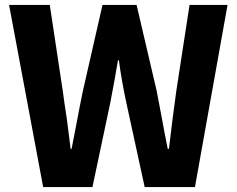

<svg xmlns="http://www.w3.org/2000/svg" viewBox="-20 -763 965 783"><path d="M17 -743H183L236 -392Q241 -353 253 -275L268 -156H272Q288 -236 295 -275Q302 -314 318 -392L398 -743H537L619 -392L641 -276Q648 -236 664 -156H669Q683 -278 699 -392L753 -743H908L775 0H570L495 -345Q474 -444 465 -517H461Q450 -449 430 -345L357 0H156Z"/></svg>

Font: Merged Yaku Han JP ExtraBold
Style: Regular
Weight: 800
Designer: Ryoko NISHIZUKA 西塚涼子 (kana, bopomofo & ideographs); Paul D. Hunt (Latin, Greek & Cyrillic); Sandoll Communications 산돌커뮤니
Foundry: Adobe
Version: Version 2.004